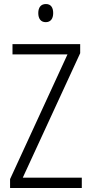

<svg xmlns="http://www.w3.org/2000/svg" viewBox="-20 -933 452 953"><path d="M208 -913C182 -913 170 -895 170 -868C170 -840 183 -823 207 -823C231 -823 244 -840 244 -868C244 -895 233 -913 208 -913ZM386 0V-51H93L378 -669V-714H42V-663H315L30 -44V0Z"/></svg>

Font: Noto Sans Malayalam Condensed Light
Style: Regular
Weight: 300
Width: 3
Designer: Jelle Bosma - Monotype Design Team
Foundry: Monotype Imaging Inc.
Version: Version 2.104